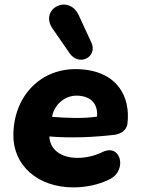

<svg xmlns="http://www.w3.org/2000/svg" viewBox="-20 -802 616 833"><path d="M299 11C349 11 410 0 457 -25C533 -63 505 -182 424 -142C394 -127 354 -117 317 -117C245 -117 197 -152 194 -210C291 -202 390 -207 476 -217C499 -220 529 -233 533 -266C547 -382 489 -497 317 -502C158 -507 40 -387 38 -218C36 -86 142 11 299 11ZM208 -678 282 -571C323 -512 404 -555 377 -616L323 -733C279 -833 149 -763 208 -678ZM206 -295 207 -301C217 -346 259 -390 319 -387C380 -383 405 -347 401 -296C339 -287 272 -290 206 -295Z"/></svg>

Font: SN Pro Heavy
Style: Italic
Weight: 800
Italic angle: -9°
Designer: Tobias Whetton
Foundry: Supernotes
Version: Version 1.001;Glyphs 3.2 (3249)